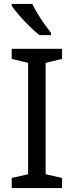

<svg xmlns="http://www.w3.org/2000/svg" viewBox="-20 -964 379 984"><path d="M298 0H40V-52L124 -71V-642L40 -662V-714H298V-662L214 -642V-71L298 -52ZM145 -944Q156 -922 172.5 -894.5Q189 -867 207.5 -841Q226 -815 241 -796V-784H182Q159 -802 130 -830.5Q101 -859 76.5 -887.5Q52 -916 40 -934V-944Z"/></svg>

Font: Noto Sans Tifinagh APT
Style: Regular
Weight: 400
Designer: JamraPatel
Foundry: JamraPatel LLC
Version: Version 2.006; ttfautohint (v1.8.4.7-5d5b)